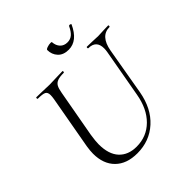

<svg xmlns="http://www.w3.org/2000/svg" viewBox="-212 -939 1102 1102"><g transform="rotate(-45 339.0 -387.5)"><path d="M566 -548Q566 -613 502 -613Q499 -613 499 -619Q499 -625 502 -625L543 -624Q573 -622 592 -622Q608 -622 638 -624L674 -625Q678 -625 677.5 -619Q677 -613 674 -613Q601 -613 583 -514L533 -225Q513 -113 443.5 -50Q374 13 275 13Q189 13 141 -34.5Q93 -82 93 -166Q93 -189 98 -221L156 -545Q159 -563 159 -576Q159 -599 145 -606Q131 -613 92 -613Q89 -613 89 -619Q89 -625 92 -625L137 -624Q175 -622 197 -622Q223 -622 263 -624L303 -625Q307 -625 306.5 -619Q306 -613 303 -613Q270 -613 252.5 -606.5Q235 -600 226.5 -585Q218 -570 213 -540L161 -252Q154 -207 154 -181Q154 -100 192.5 -58.5Q231 -17 299 -17Q381 -17 437.5 -73Q494 -129 511 -227L563 -518Q566 -535 566 -548ZM328 -772Q328 -778 342.5 -783Q357 -788 370 -788Q379 -788 379 -785Q381 -756 397.5 -738.5Q414 -721 442 -721Q465 -721 482 -735Q499 -749 514 -781Q517 -784 520 -784Q524 -784 528 -782Q532 -780 531 -778Q489 -686 417 -686Q374 -686 351 -711Q328 -736 328 -772Z"/></g></svg>

Font: Cormorant Garamond
Style: Italic
Weight: 400
Italic angle: -10°
Designer: Christian Thalmann (Catharsis Fonts)
Foundry: Catharsis Fonts
Version: Version 4.000